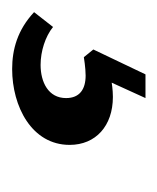

<svg xmlns="http://www.w3.org/2000/svg" viewBox="-28 -54 265 324"><g transform="rotate(90 105.0 108.5)"><path d="M59 221C122 221 187 188 187 124C187 80 155 51 106 51C94 51 82 53 82 53L108 -4H68L26 84L39 100C39 100 57 97 70 97C93 97 108 107 108 130C108 160 81 173 52 173C29 173 4 165 -12 152L-37 184C-7 212 26 221 59 221Z"/></g></svg>

Font: STIX Two Text
Style: Bold Italic
Weight: 700
Italic angle: -12°
Designer: Ross Mills, John Hudson & Paul Hanslow, Tiro Typeworks Ltd; with prior portions MicroPress Inc. and Coen Hoffman, Elsevi
Foundry: Tiro Typeworks Ltd
Version: Version 2.13 b171